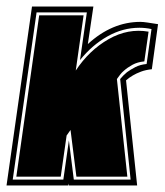

<svg xmlns="http://www.w3.org/2000/svg" viewBox="-48 -568 504 588"><path d="M-28 0 50 -548H238L221 -433Q295 -501 382 -501Q390 -501 403.5 -499Q417 -497 436 -494L417 -356Q398 -354 383.5 -348.5Q369 -343 359 -337Q347 -330 338 -322L372 0H163L161 -6V0ZM-9 -18H146L163 -138L178 -18H352L320 -326Q329 -337 341 -347Q352 -355 366.5 -362.5Q381 -370 401 -372L416 -479Q407 -481 397.5 -482Q388 -483 379 -483Q328 -483 281 -456.5Q234 -430 197 -384L218 -530H64ZM2 -27 72 -521H208L184 -352Q225 -414 284.5 -448Q344 -482 407 -471L394 -380Q373 -378 357.5 -369.5Q342 -361 331 -351Q325 -346 320 -339.5Q315 -333 310 -326L342 -27H186L168 -170L156 -153L138 -27Z"/></svg>

Font: Alumni Sans Collegiate One
Style: Italic
Weight: 400
Italic angle: -8°
Designer: Robert E. Leuschke
Foundry: Robert E. Leuschke
Version: Version 1.100